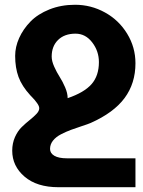

<svg xmlns="http://www.w3.org/2000/svg" viewBox="-20 -573 595 798"><path d="M261.2 -165Q330.1 -188.5 360.6 -223.4Q391.1 -258.3 391.1 -314.9Q391.1 -360.4 363.3 -396.7Q335.4 -433.1 293.9 -433.1Q248 -433.1 221.4 -407Q194.8 -380.9 194.8 -337.9Q194.8 -319.3 205.3 -295.9Q215.8 -272.5 228 -253.4Q240.2 -234.4 250.7 -210Q261.2 -185.5 261.2 -165ZM543 85V205.1H223.1Q133.3 205.1 82 161.1Q30.8 117.2 30.8 53.2Q30.8 22.5 42.2 -3.2Q53.7 -28.8 70.3 -44.9Q86.9 -61 103.5 -74.2Q120.1 -87.4 131.6 -99.6Q143.1 -111.8 143.1 -123Q143.1 -127.9 140.6 -133.5Q138.2 -139.2 132.8 -146.2Q127.4 -153.3 124.3 -157.2Q121.1 -161.1 113.8 -168.7Q106.4 -176.3 106 -176.8Q70.8 -215.3 56.9 -253.4Q43 -291.5 43 -340.8Q43 -377.9 59.6 -415Q76.2 -452.1 106.7 -483.4Q137.2 -514.6 185.5 -533.9Q233.9 -553.2 292 -553.2Q358.4 -553.2 416.3 -521.2Q474.1 -489.3 508.5 -432.9Q543 -376.5 543 -310.1Q543 -226.6 497.8 -165.5Q452.6 -104.5 356.9 -62Q345.7 -57.1 320.8 -49.1Q295.9 -41 275.4 -33.4Q254.9 -25.9 233.6 -14.9Q212.4 -3.9 200.2 11.5Q188 26.9 188 45.9Q188 64 206.1 74.5Q224.1 85 258.8 85Z"/></svg>

Font: Telcell.Market
Style: Bold
Weight: 700
Designer: Rasmus Andersson, Sedrak Mkrtchyan
Version: Version 3.019;git-0a5106e0b